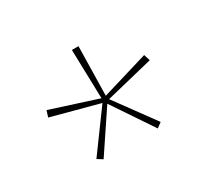

<svg xmlns="http://www.w3.org/2000/svg" viewBox="-73 -799 540 502"><g transform="rotate(-30 196.5 -548.0)"><path d="M349 -568 206 -533 293 -414 278 -403 196 -525 115 -404 99 -414 186 -533 44 -571 50 -590 190 -545 186 -693H206L203 -545L343 -587Z"/></g></svg>

Font: Bebas Neue Light
Style: Regular
Weight: 300
Designer: Ryoichi Tsunekawa
Foundry: Ryoichi Tsunekawa
Version: Version 1.003;PS 001.003;hotconv 1.0.70;makeotf.lib2.5.58329